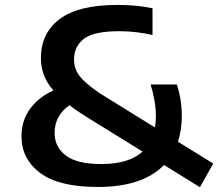

<svg xmlns="http://www.w3.org/2000/svg" viewBox="-20 -770 908 800"><path d="M388 9Q225 9 147.2 -49.5Q69.5 -108 69.5 -201.5Q69.5 -268.5 106 -317.5Q142.5 -366.5 202.5 -393Q173 -427.5 161.8 -460.2Q150.5 -493 150.5 -528Q150.5 -631.5 228.5 -690.5Q306.5 -749.5 469 -749.5Q512 -749.5 548.5 -745.8Q585 -742 615.5 -735.5V-624Q587 -631 551 -635.5Q515 -640 477 -640Q370.5 -640 329.5 -608.2Q288.5 -576.5 288.5 -522Q288.5 -497 298 -475.5Q307.5 -454 332 -431Q356.5 -408 401 -378L625.5 -239Q629.5 -261 629.5 -286.5Q629.5 -317.5 623.5 -351.8Q617.5 -386 607.5 -418H717Q737.5 -353.5 737.5 -287Q737.5 -228 721.5 -179.5L868.5 -88.5L813 10L663.5 -82.5Q574 9 388 9ZM207.5 -215.5Q207.5 -158 254 -122.2Q300.5 -86.5 403 -86.5Q457.5 -86.5 501 -99Q544.5 -111.5 574 -138.5L346 -279.5Q302 -306.5 269.5 -331.5Q207.5 -288.5 207.5 -215.5Z"/></svg>

Font: Encode Sans Expanded SemiBold
Style: Regular
Weight: 600
Width: 7
Designer: Multiple Designers
Foundry: Impallari Type
Version: Version 3.000; ttfautohint (v1.8.3) -l 8 -r 50 -G 200 -x 14 